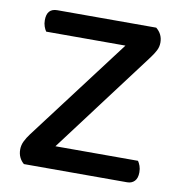

<svg xmlns="http://www.w3.org/2000/svg" viewBox="-72 -675 701 742"><g transform="rotate(10 279.0 -304.0)"><path d="M482 -608Q508 -587 508 -554Q508 -537 500.5 -522.5Q493 -508 481 -492L178 -89H502Q507 -82 511 -71Q515 -60 515 -46Q515 -23 504 -11.5Q493 0 475 0H70Q59 -9 52.5 -22.5Q46 -36 46 -53Q46 -70 53.5 -85.5Q61 -101 73 -117L377 -519H66Q61 -526 57 -537Q53 -548 53 -562Q53 -608 94 -608H482Z"/></g></svg>

Font: Baloo Bhai 2 Medium
Style: Regular
Weight: 500
Designer: Supriya Tembe, Noopur Datye and Ek Type
Foundry: Ek Type
Version: Version 1.640;PS 1.000;hotconv 16.6.51;makeotf.lib2.5.65220;